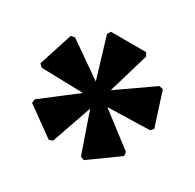

<svg xmlns="http://www.w3.org/2000/svg" viewBox="-97 -880 608 599"><g transform="rotate(30 207.0 -580.5)"><path d="M270 -386 257 -391 207 -535 157 -391 144 -386 41 -460 43 -474 163 -566 12 -570 2 -580 41 -701 55 -704 180 -617 136 -763 143 -775H270L277 -763L234 -617L359 -704L373 -701L412 -580L402 -570L251 -566L371 -474L373 -460Z"/></g></svg>

Font: Platypi Light SemiBold
Style: Regular
Weight: 600
Version: Version 1.200